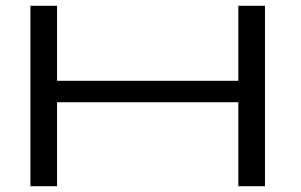

<svg xmlns="http://www.w3.org/2000/svg" viewBox="-20 -643 1040 663"><path d="M85 0H177V-290H803V0H895V-623H803V-364H177V-623H85Z"/></svg>

Font: Inconsolata UltraExpanded
Style: Regular
Weight: 400
Width: 9
Monospace: yes
Designer: Raph Levien, Cyreal, Brenton Simpson
Foundry: Raph Levien, Cyreal, Google
Version: Version 3.100